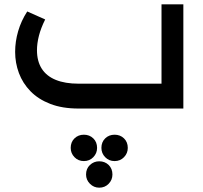

<svg xmlns="http://www.w3.org/2000/svg" viewBox="-20 -502 938 888"><path d="M343 0Q268 0 212.5 -21.5Q157 -43 121 -80Q85 -117 67.5 -164Q50 -211 50 -262Q50 -310 64 -358Q78 -406 106 -449L189 -412Q169 -372 160 -336.5Q151 -301 151 -270Q151 -219 173 -184.5Q195 -150 238 -132.5Q281 -115 343 -115H727V-482H828V0ZM439 366Q414 366 396 348Q378 330 378 305Q378 278 396 261Q414 244 439 244Q465 244 482.5 261Q500 278 500 305Q500 330 482.5 348Q465 366 439 366ZM510 243Q484 243 466.5 225Q449 207 449 182Q449 155 466.5 138Q484 121 510 121Q536 121 553.5 138Q571 155 571 182Q571 207 553.5 225Q536 243 510 243ZM368 243Q342 243 324.5 225Q307 207 307 182Q307 155 324.5 138Q342 121 368 121Q394 121 411.5 138Q429 155 429 182Q429 207 411.5 225Q394 243 368 243Z"/></svg>

Font: Alexandria
Style: Regular
Weight: 400
Designer: Mohamed Gaber
Foundry: Kief Type Foundry
Version: Version 5.100